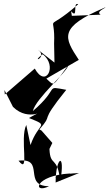

<svg xmlns="http://www.w3.org/2000/svg" viewBox="-20 -772 565 994"><path d="M251 -32 195 -96 184 -102C264 -193 173 -121 323 -307C207 -328 295 -321 150 -197C166 -264 331 -402 333 -434C250 -323 264 -324 220 -365L388 -462C312 -578 280 -630 525 -734C531 -732 473 -712 501 -696L352 -690L348 -714C387 -669 354 -765 385 -750C202 -591 268 -720 260 -546L262 -448L176 -515C232 -475 132 -440 201 -491C279 -433 218 -312 160 -417L5 -283L3 -306L47 -219C132 -134 232 -221 130 -161C242 -116 179 -141 138 -21L116 -125C81 -54 136 138 76 60C217 43 95 192 234 192C148 235 157 136 344 126C249 173 219 131 389 124L268 173C268 39 320 11 292 167C277 29 240 96 236 -1Z"/></svg>

Font: Asimov Silicon
Style: Regular
Weight: 400
Designer: Google
Version: Version 2.000980; 2014